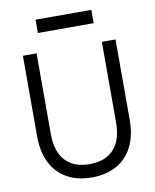

<svg xmlns="http://www.w3.org/2000/svg" viewBox="-96 -953 839 1037"><g transform="rotate(-10 324.0 -434.0)"><path d="M324 12Q245 12 188 -20Q131 -52 100.5 -112.5Q70 -173 70 -258V-700H145V-256Q145 -162 191 -111.5Q237 -61 324 -61Q411 -61 457 -111.5Q503 -162 503 -256V-700H578V-258Q578 -173 547.5 -112.5Q517 -52 460 -20Q403 12 324 12ZM171 -807V-880H477V-807Z"/></g></svg>

Font: Fustat
Style: Regular
Weight: 400
Designer: Mohamed Gaber, Khaled Hosny, Laura Garcia Mut
Foundry: Kief Type Foundry, Alif Type Foundry, Hard Type Foundry
Version: Version 1.007